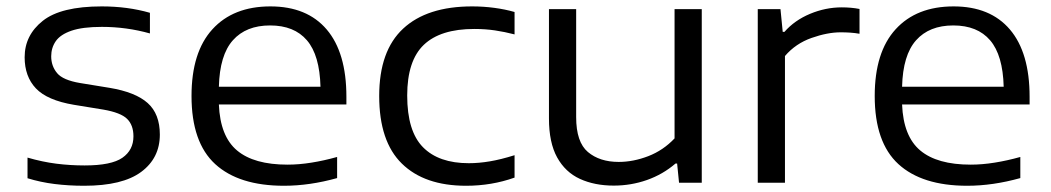

<svg xmlns="http://www.w3.org/2000/svg" viewBox="-20 -571 3284 600"><path d="M243 9.5Q194.5 9.5 150.5 4Q106.5 -1.5 66 -14V-78.5Q112.5 -65 155.8 -59.5Q199 -54 244.5 -54Q328 -54 362.5 -78Q397 -102 397 -145Q397 -180 377.2 -199.5Q357.5 -219 303 -228.5L211 -243.5Q127.5 -257.5 92.2 -294.8Q57 -332 57 -392Q57 -461 113.8 -506Q170.5 -551 298 -551Q379 -551 448.5 -531V-466.5Q375.5 -487 298.5 -487Q238 -487 203.2 -475Q168.5 -463 154.2 -442.2Q140 -421.5 140 -395Q140 -365 158.2 -342.8Q176.5 -320.5 230.5 -311.5L322.5 -296.5Q403.5 -283 441.5 -249Q479.5 -215 479.5 -150.5Q479.5 -77 421.2 -33.8Q363 9.5 243 9.5Z M867.5 9.5Q726.5 9.5 652.5 -58.2Q578.5 -126 578.5 -271Q578.5 -408 643.8 -479.5Q709 -551 825 -551Q939.5 -551 1001 -478.8Q1062.5 -406.5 1062.5 -268.5V-244.5H664Q668 -145 720.8 -100.8Q773.5 -56.5 878.5 -56.5Q914.5 -56.5 953.5 -62.8Q992.5 -69 1033.5 -80.5V-14.5Q947.5 9.5 867.5 9.5ZM824 -491.5Q749 -491.5 707.8 -445.2Q666.5 -399 664 -300H981.5Q979 -398.5 939.2 -445Q899.5 -491.5 824 -491.5Z M1436.5 9.5Q1306.5 9.5 1235.8 -59.8Q1165 -129 1165 -271Q1165 -412 1239.8 -481.5Q1314.5 -551 1455.5 -551Q1490.5 -551 1524.5 -546.5Q1558.5 -542 1588 -533.5V-463.5Q1557 -471.5 1526.8 -476Q1496.5 -480.5 1462 -480.5Q1356.5 -480.5 1304.5 -431Q1252.5 -381.5 1252.5 -272.5Q1252.5 -161 1301.8 -111Q1351 -61 1445 -61Q1476.5 -61 1510.8 -66.8Q1545 -72.5 1588 -86V-16Q1516.5 9.5 1436.5 9.5Z M1898 9Q1838 9 1792.2 -12Q1746.5 -33 1721 -79.2Q1695.5 -125.5 1695.5 -200.5V-542.5H1780.5V-205Q1780.5 -127 1817.2 -96Q1854 -65 1913.5 -65Q1959 -65 2005.8 -83Q2052.5 -101 2088 -138.5V-542.5H2173V0H2102L2096 -60H2091Q2051.5 -26 2001.8 -8.5Q1952 9 1898 9Z M2348 0V-542.5H2419L2426 -471.5H2431.5Q2463 -507.5 2511.5 -527.8Q2560 -548 2610.5 -548Q2640 -548 2666 -543V-465.5Q2652 -468 2637.2 -469Q2622.5 -470 2607 -470Q2566 -470 2516.2 -452.5Q2466.5 -435 2433 -396V0Z M3002.5 9.5Q2861.5 9.5 2787.5 -58.2Q2713.5 -126 2713.5 -271Q2713.5 -408 2778.8 -479.5Q2844 -551 2960 -551Q3074.5 -551 3136 -478.8Q3197.5 -406.5 3197.5 -268.5V-244.5H2799Q2803 -145 2855.8 -100.8Q2908.5 -56.5 3013.5 -56.5Q3049.5 -56.5 3088.5 -62.8Q3127.5 -69 3168.5 -80.5V-14.5Q3082.5 9.5 3002.5 9.5ZM2959 -491.5Q2884 -491.5 2842.8 -445.2Q2801.5 -399 2799 -300H3116.5Q3114 -398.5 3074.2 -445Q3034.5 -491.5 2959 -491.5Z"/></svg>

Font: Encode Sans Exp
Style: Regular
Weight: 400
Width: 7
Designer: Multiple Designers
Foundry: Impallari Type
Version: Version 3.002; ttfautohint (v1.8.3) -l 8 -r 50 -G 200 -x 14 